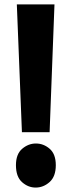

<svg xmlns="http://www.w3.org/2000/svg" viewBox="-20 -830 325 867"><path d="M204 -233H79L56 -810H226ZM141 17Q107 17 79.5 -7.5Q52 -32 52 -84Q52 -134 80 -158Q108 -182 142 -182Q177 -182 204.5 -158Q232 -134 232 -84Q232 -33 204 -8Q176 17 141 17Z"/></svg>

Font: Yaldevi
Style: Bold
Weight: 700
Designer: Sol Matas, Rajitha Manaperi, Kosala Senevirathne
Foundry: Mooniak
Version: Version 1.100